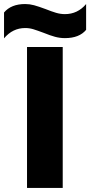

<svg xmlns="http://www.w3.org/2000/svg" viewBox="-89 -932 447 952"><path d="M-69 -870Q-34 -912 36 -912Q58 -912 80 -906Q102 -900 137 -887Q167 -875 189 -868.5Q211 -862 233 -862Q296 -862 338 -912V-784Q304 -743 233 -743Q208 -743 184 -749.5Q160 -756 128 -769Q96 -781 76.5 -787Q57 -793 36 -793Q-26 -793 -69 -742ZM45 -699H222V0H45Z"/></svg>

Font: Prompt
Style: Bold
Weight: 700
Designer: Katatrad Team
Foundry: CadsonDemak
Version: Version 1.000